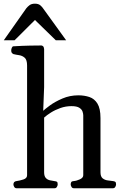

<svg xmlns="http://www.w3.org/2000/svg" viewBox="-52 -1003 654 1023"><path d="M36.1 0Q27.8 0 23.7 -7.3Q19.5 -14.6 19.5 -20Q19.5 -36.1 35.6 -38.1Q53.7 -40.5 73 -46.9Q92.3 -53.2 92.3 -69.3V-653.8Q92.3 -684.1 79.6 -695.3Q66.9 -706.5 49.8 -709Q32.7 -711.4 19.5 -714.8Q14.6 -717.3 11.2 -721.2Q7.8 -725.1 7.8 -734.4Q7.8 -740.2 10.7 -748Q13.7 -755.9 19.5 -756.3Q68.4 -759.3 107.9 -760Q147.5 -760.7 168.5 -760.7Q172.4 -760.7 177.2 -756.8Q182.1 -752.9 183.1 -741.2V-539.1L178.2 -412.6Q187 -421.4 213.9 -441.2Q240.7 -460.9 280.3 -478Q319.8 -495.1 365.7 -495.1Q397.5 -495.1 424.3 -486.1Q451.2 -477.1 467.3 -450.9Q483.4 -424.8 483.4 -374V-85.4Q483.4 -62 495.1 -52.7Q506.8 -43.5 522.5 -41.7Q538.1 -40 550.3 -38.1Q558.6 -37.1 562.5 -33.9Q566.4 -30.8 566.4 -20Q566.4 -14.6 562.3 -7.3Q558.1 0 549.8 0H341.3Q333 0 328.9 -7.3Q324.7 -14.6 324.7 -20Q324.7 -27.8 327.6 -32.7Q330.6 -37.6 339.8 -38.1Q355.5 -39.1 373.5 -47.4Q391.6 -55.7 391.6 -69.3V-388.2Q391.6 -396.5 387.9 -408.2Q384.3 -419.9 370.8 -428.7Q357.4 -437.5 328.6 -437.5Q298.3 -437.5 270 -427.5Q241.7 -417.5 219.2 -403.3Q196.8 -389.2 183.1 -376.5V-85.4Q183.1 -64.5 191.9 -54.9Q200.7 -45.4 213.4 -42.5Q226.1 -39.6 237.8 -38.1Q248 -37.1 251.7 -34.2Q255.4 -31.2 255.4 -20Q255.4 -14.6 251.2 -7.3Q247.1 0 238.8 0ZM-31.7 -788.6 87.9 -958.5Q96.2 -968.8 106.4 -976.1Q116.7 -983.4 134.3 -983.4Q152.3 -983.4 162.6 -974.9Q172.9 -966.3 180.7 -954.1L300.3 -788.6H245.1L134.3 -896.5L25.9 -788.6Z"/></svg>

Font: Gelasio
Style: Regular
Weight: 400
Designer: Eben Sorkin
Foundry: Eben Sorkin
Version: Version 1.008